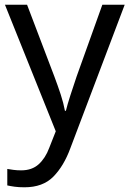

<svg xmlns="http://www.w3.org/2000/svg" viewBox="-20 -556 550 816"><path d="M1 -536H95L211 -231Q226 -191 238 -154.5Q250 -118 256 -85H260Q266 -110 279 -150.5Q292 -191 306 -232L415 -536H510L279 74Q251 150 206.5 195Q162 240 84 240Q60 240 42 237.5Q24 235 11 232V162Q22 164 37.5 166Q53 168 70 168Q116 168 144.5 142Q173 116 189 73L217 2Z"/></svg>

Font: Noto Sans Tai Le
Style: Regular
Weight: 400
Designer: Monotype Design Team
Foundry: Monotype Imaging Inc.
Version: Version 2.002; ttfautohint (v1.8.4.7-5d5b)